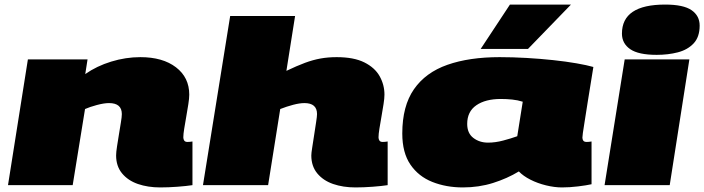

<svg xmlns="http://www.w3.org/2000/svg" viewBox="-20 -810 3081 840"><path d="M102 -550H363L353 -486Q403 -521 466.5 -540.5Q530 -560 594 -560Q692 -560 750 -515.5Q808 -471 808 -396Q808 -380 804 -354.5Q800 -329 795 -300.5Q790 -272 786 -247.5Q782 -223 782 -209Q782 -201 786 -195Q790 -189 800 -189Q810 -189 822 -191V0Q796 4 756.5 7Q717 10 681 10Q627 10 583.5 -5Q540 -20 514 -51.5Q488 -83 488 -130Q488 -144 492 -169.5Q496 -195 500.5 -223Q505 -251 509 -275Q513 -299 513 -311Q513 -359 457 -359Q435 -359 403.5 -350.5Q372 -342 352 -333L298 0H15Z M1636 -209Q1636 -201 1640 -195Q1644 -189 1654 -189Q1664 -189 1676 -191V0Q1650 4 1610.5 7Q1571 10 1535 10Q1481 10 1437.5 -5Q1394 -20 1368 -51.5Q1342 -83 1342 -130Q1342 -140 1346 -165Q1350 -190 1354.5 -220Q1359 -250 1363 -275.5Q1367 -301 1367 -311Q1367 -359 1312 -359Q1291 -359 1262.5 -351.5Q1234 -344 1206 -333L1153 0H868L987 -740H1271L1233 -500Q1279 -522 1314 -535Q1349 -548 1382 -554Q1415 -560 1453 -560Q1528 -560 1574 -537Q1620 -514 1641 -476.5Q1662 -439 1662 -396Q1662 -380 1658 -354.5Q1654 -329 1649 -300.5Q1644 -272 1640 -247.5Q1636 -223 1636 -209Z M2439 10Q2406 10 2369 1Q2332 -8 2300.5 -24Q2269 -40 2250 -60Q2199 -29 2137 -9.5Q2075 10 2005 10Q1932 10 1871.5 -14Q1811 -38 1775.5 -90Q1740 -142 1740 -226Q1740 -346 1791 -419.5Q1842 -493 1937.5 -526.5Q2033 -560 2166 -560Q2223 -560 2283.5 -556.5Q2344 -553 2400 -547Q2456 -541 2502 -533Q2548 -525 2576 -517Q2561 -427 2552 -368.5Q2543 -310 2537.5 -276.5Q2532 -243 2530 -228Q2528 -213 2528 -208Q2528 -200 2532 -194.5Q2536 -189 2547 -189Q2556 -189 2568 -191V-4Q2546 1 2509 5.5Q2472 10 2439 10ZM2243 -214 2267 -365Q2245 -372 2220.5 -374.5Q2196 -377 2171 -377Q2104 -377 2064 -349.5Q2024 -322 2024 -268Q2024 -227 2051 -206.5Q2078 -186 2115 -186Q2147 -186 2181 -195Q2215 -204 2243 -214ZM2083 -596 2211 -790H2478L2290 -596Z M2890 -790Q2970 -790 3005.5 -765.5Q3041 -741 3041 -698Q3041 -648 3014.5 -620Q2988 -592 2945.5 -581Q2903 -570 2853 -570Q2773 -570 2737 -595Q2701 -620 2701 -663Q2701 -790 2890 -790ZM2625 0 2713 -550H2996L2910 0Z"/></svg>

Font: Georama ExtraExtended Black
Style: Italic
Weight: 900
Width: 8
Italic angle: -9°
Designer: Jean-Baptiste Levee
Foundry: Production Type
Version: Version 1.000